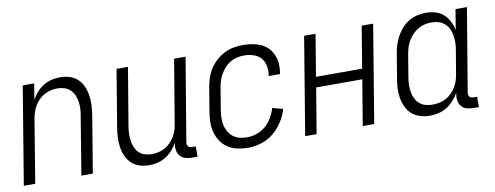

<svg xmlns="http://www.w3.org/2000/svg" viewBox="-51 -764 2601 1008"><g transform="rotate(-10 1250.0 -260.0)"><path d="M10 0 96 -520H157L143 -435Q154 -455 170 -473.5Q186 -492 206.5 -504.5Q227 -517 249.5 -522.5Q272 -528 294 -528Q321 -528 346 -520.5Q371 -513 389 -496Q407 -479 417 -456Q427 -433 431 -407.5Q435 -382 433.5 -355.5Q432 -329 428 -302L378 0H317L368 -311Q372 -331 372.5 -350Q373 -369 370 -387Q367 -405 359.5 -421.5Q352 -438 339 -450Q326 -462 308.5 -467.5Q291 -473 271 -473Q254 -473 236.5 -469Q219 -465 202.5 -456Q186 -447 172.5 -433.5Q159 -420 149.5 -403.5Q140 -387 134.5 -370Q129 -353 126 -335L71 0Z M679 8Q652 8 627.5 0.5Q603 -7 585 -24Q567 -41 556.5 -64Q546 -87 542.5 -112.5Q539 -138 540 -164.5Q541 -191 546 -218L596 -520H657L605 -209Q602 -189 601.5 -170Q601 -151 604 -133Q607 -115 614 -98.5Q621 -82 634 -70Q647 -58 664.5 -52.5Q682 -47 702 -47Q719 -47 737 -51Q755 -55 771.5 -64Q788 -73 801 -86.5Q814 -100 824 -116.5Q834 -133 839 -150Q844 -167 847 -185L903 -520H964L890 -77Q889 -71 890 -65Q891 -59 894.5 -55Q898 -51 903.5 -49Q909 -47 915 -47H935V8H906Q888 8 871.5 3.5Q855 -1 844 -13Q833 -25 829.5 -42Q826 -59 829 -77L831 -85Q819 -65 803 -46.5Q787 -28 766.5 -15.5Q746 -3 723.5 2.5Q701 8 679 8Z M1205 8Q1176 8 1148.5 2Q1121 -4 1098.5 -18.5Q1076 -33 1061 -55.5Q1046 -78 1038.5 -104.5Q1031 -131 1032 -160Q1033 -189 1038 -218L1058 -338Q1062 -363 1070 -387.5Q1078 -412 1092.5 -435Q1107 -458 1127.5 -476.5Q1148 -495 1171.5 -507Q1195 -519 1220.5 -523.5Q1246 -528 1271 -528Q1296 -528 1320 -524Q1344 -520 1365.5 -510.5Q1387 -501 1403 -484.5Q1419 -468 1428.5 -446.5Q1438 -425 1440 -401Q1442 -377 1438 -352L1437 -344H1376L1377 -350Q1381 -375 1376 -399.5Q1371 -424 1355.5 -441Q1340 -458 1316 -465.5Q1292 -473 1267 -473Q1248 -473 1230 -469Q1212 -465 1194.5 -455Q1177 -445 1164 -430.5Q1151 -416 1141 -399.5Q1131 -383 1125.5 -365Q1120 -347 1117 -329L1097 -209Q1094 -188 1093.5 -168Q1093 -148 1097.5 -129.5Q1102 -111 1112 -94.5Q1122 -78 1137 -67Q1152 -56 1170.5 -51.5Q1189 -47 1210 -47Q1235 -47 1261.5 -56Q1288 -65 1309 -83.5Q1330 -102 1344 -126.5Q1358 -151 1365 -176L1421 -161Q1411 -126 1390.5 -94Q1370 -62 1341 -38Q1312 -14 1276 -3Q1240 8 1205 8Z M1510 0 1596 -520H1657L1620 -297H1866L1903 -520H1964L1878 0H1817L1857 -242H1611L1571 0Z M2175 8Q2148 8 2123 0.5Q2098 -7 2079 -23.5Q2060 -40 2049.5 -63Q2039 -86 2034.5 -111.5Q2030 -137 2031.5 -164Q2033 -191 2038 -218L2058 -338Q2061 -361 2068 -384Q2075 -407 2086.5 -429Q2098 -451 2114.5 -470.5Q2131 -490 2152 -503Q2173 -516 2197 -522Q2221 -528 2244 -528Q2271 -528 2296 -521Q2321 -514 2339.5 -497.5Q2358 -481 2369 -458.5Q2380 -436 2385 -411L2403 -520H2464L2390 -77Q2389 -71 2390 -65Q2391 -59 2394.5 -55Q2398 -51 2403.5 -49Q2409 -47 2415 -47H2435V8H2406Q2388 8 2371.5 3.5Q2355 -1 2344 -13Q2333 -25 2329.5 -42Q2326 -59 2329 -77L2331 -87Q2318 -65 2301.5 -46.5Q2285 -28 2264.5 -15.5Q2244 -3 2220.5 2.5Q2197 8 2175 8ZM2198 -47Q2215 -47 2233.5 -50.5Q2252 -54 2269 -63Q2286 -72 2299.5 -85.5Q2313 -99 2323 -115.5Q2333 -132 2338.5 -149.5Q2344 -167 2347 -185L2367 -305Q2371 -325 2371.5 -344.5Q2372 -364 2369 -383Q2366 -402 2358.5 -419Q2351 -436 2337.5 -448.5Q2324 -461 2305.5 -467Q2287 -473 2267 -473Q2249 -473 2230.5 -469Q2212 -465 2195 -455Q2178 -445 2164.5 -431Q2151 -417 2141 -400Q2131 -383 2125.5 -365Q2120 -347 2117 -329L2097 -209Q2094 -189 2093.5 -170Q2093 -151 2096 -132.5Q2099 -114 2107 -97.5Q2115 -81 2128.5 -69Q2142 -57 2160 -52Q2178 -47 2198 -47Z"/></g></svg>

Font: Iosevka Term Curly Light
Style: Italic
Weight: 300
Italic angle: -9°
Designer: Belleve Invis
Foundry: Belleve Invis
Version: Version 32.3.0